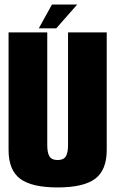

<svg xmlns="http://www.w3.org/2000/svg" viewBox="-20 -817 508 841"><path d="M232.5 4Q119 4 68.2 -34Q17.5 -72 17.5 -160.5V-675H187V-181.5Q187 -147 197 -131.5Q207 -116 232.5 -116Q258 -116 268 -131.5Q278 -147 278 -181.5V-675H447.5V-160.5Q447.5 -72 396.8 -34Q346 4 232.5 4ZM150 -693 207.5 -797H318L226.5 -693Z"/></svg>

Font: Anybody Condensed ExtraBold
Style: Regular
Weight: 800
Width: 3
Designer: Tyler Finck
Foundry: Etcetera Type Company
Version: Version 1.010; ttfautohint (v1.8.3) -l 8 -r 50 -G 200 -x 14 